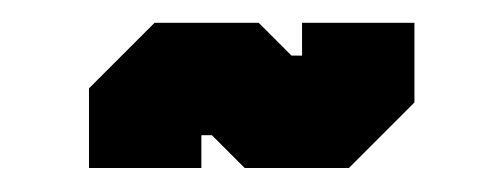

<svg xmlns="http://www.w3.org/2000/svg" viewBox="-20 -398 430 164"><path d="M56 -254.5V-322.5L112 -378.5H201L229 -350.5H238V-378.5H334V-310.5L278 -254.5H189L161 -282.5H152V-254.5ZM105.5 -289.5H105V-299.5L138 -335.5H179L211 -298.5H255L288 -334.5V-344.5H288.5V-334.5L255 -298.5H211L179 -335.5H138L105.5 -299.5Z"/></svg>

Font: Tourney Black
Style: Regular
Weight: 900
Version: Version 1.015